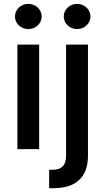

<svg xmlns="http://www.w3.org/2000/svg" viewBox="-20 -779 550 1003"><path d="M70.8 0H184.6V-545.9H70.8ZM127.9 -627C166 -627 197.8 -656.2 197.8 -692.9C197.8 -729.5 166 -758.8 127.9 -758.8C89.8 -758.8 58.1 -729.5 58.1 -692.9C58.1 -656.2 89.8 -627 127.9 -627ZM325.2 -545.9V33.2C325.2 82 304.7 107.9 254.9 107.9H236.8V204.1H259.8C375 204.1 439.9 147.5 439.5 34.2V-545.9ZM382.8 -627C420.9 -627 452.6 -656.2 452.6 -692.9C452.6 -729.5 420.9 -758.8 382.8 -758.8C344.7 -758.8 313 -729.5 313 -692.9C313 -656.2 344.7 -627 382.8 -627Z"/></svg>

Font: Raveo Medium
Style: Regular
Weight: 500
Designer: Jakub Foglar, Rasmus Andersson (Inter)
Foundry: Jakubfoglar.com
Version: Version 1.100;Glyphs 3.2.3 (3260)